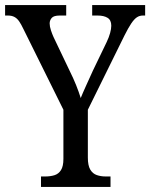

<svg xmlns="http://www.w3.org/2000/svg" viewBox="-24 -734 590 754"><path d="M137 0V-41H154Q174 -41 190 -46Q206 -51 215.5 -66Q225 -81 225 -110V-303L68 -620Q59 -639 51 -650.5Q43 -662 32.5 -667.5Q22 -673 7 -673H-4V-714H236V-673H211Q187 -673 179 -663.5Q171 -654 171 -642Q171 -630 176 -615Q181 -600 186 -589L249 -457Q264 -427 275 -399.5Q286 -372 293 -349Q301 -369 314 -397.5Q327 -426 341 -457L395 -569Q404 -588 408.5 -604.5Q413 -621 413 -633Q413 -655 398.5 -664Q384 -673 359 -673H338V-714H546V-673H537Q524 -673 513.5 -666Q503 -659 491.5 -642Q480 -625 465 -595L321 -303V-115Q321 -84 330.5 -68Q340 -52 356 -46.5Q372 -41 391 -41H410V0Z"/></svg>

Font: Noto Serif Khmer Condensed
Style: Regular
Weight: 400
Width: 3
Designer: Danh Hong and the Monotype Design Team
Foundry: Monotype Imaging Inc.
Version: Version 2.004